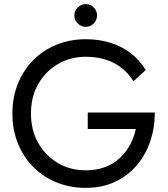

<svg xmlns="http://www.w3.org/2000/svg" viewBox="-20 -900 815 930"><path d="M340 -825Q340 -848 356.5 -864Q373 -880 395 -880Q418 -880 434 -864Q450 -848 450 -825Q450 -803 434 -786.5Q418 -770 395 -770Q373 -770 356.5 -786.5Q340 -803 340 -825ZM405 -355H730Q730 -282 708 -216.5Q686 -151 643 -100Q600 -49 537.5 -19.5Q475 10 395 10Q319 10 254 -16.5Q189 -43 141 -91.5Q93 -140 66.5 -206Q40 -272 40 -350Q40 -428 66.5 -494Q93 -560 141 -608.5Q189 -657 254 -683.5Q319 -710 395 -710Q460 -710 514.5 -693Q569 -676 612.5 -643Q656 -610 686 -561L626 -506Q593 -562 534 -593.5Q475 -625 395 -625Q321 -625 261 -590Q201 -555 165.5 -493.5Q130 -432 130 -350Q130 -269 165.5 -207Q201 -145 261 -110Q321 -75 395 -75Q447 -75 488.5 -90.5Q530 -106 560 -134Q590 -162 609.5 -198Q629 -234 638 -275H405Z"/></svg>

Font: Jost
Style: Regular
Weight: 400
Version: Version 3.710